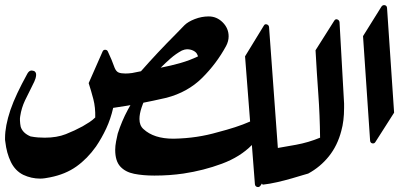

<svg xmlns="http://www.w3.org/2000/svg" viewBox="-25 -707 1642 760"><path d="M429 -438Q435 -424 444.5 -420Q454 -416 472 -416Q477 -416 484 -416.5Q491 -417 498 -418L533 -425Q599 -500 670 -571L705 -607Q719 -621 746 -631.5Q773 -642 801 -642Q833 -642 856.5 -618.5Q880 -595 880 -563Q880 -544 870 -525Q832 -455 775 -398.5Q718 -342 634 -320Q582 -308 530.5 -298Q479 -288 423 -280Q413 -236 395.5 -198.5Q378 -161 355 -127Q321 -79 277.5 -48Q234 -17 173 -5Q163 -3 153 -1.5Q143 0 134 0Q99 0 67 -15Q35 -31 18 -66Q1 -101 -4 -146Q-4 -148 -4.5 -149.5Q-5 -151 -5 -153V-161Q-5 -208 16 -271Q27 -303 43.5 -338Q60 -373 82 -413Q92 -433 108 -426V-427Q119 -422 118 -409.5Q117 -397 111 -384.5Q105 -372 101 -364Q88 -339 74 -309.5Q60 -280 55 -247Q54 -243 54 -239Q54 -235 54 -230Q54 -223 55 -217Q56 -211 57 -205Q65 -180 96 -167Q112 -164 125.5 -163Q139 -162 152 -162Q200 -162 235.5 -176Q271 -190 302 -207Q316 -215 329 -223.5Q342 -232 352 -242Q353 -282 344.5 -314.5Q336 -347 326 -378L381 -503Q384 -510 391 -510Q399 -510 402 -503Q410 -486 416.5 -470.5Q423 -455 429 -438ZM755 -493Q751 -501 740 -506.5Q729 -512 715 -512Q707 -512 695 -507Q671 -494 650.5 -476Q630 -458 611 -439Q652 -447 689 -457.5Q726 -468 759 -484Q759 -484 755 -493Z M544 -360Q561 -360 561 -344Q561 -340 560 -338Q544 -307 535.5 -281.5Q527 -256 527 -236Q527 -210 543 -196Q584 -158 661 -158H663Q711 -159 754 -165.5Q797 -172 838 -184Q873 -193 905.5 -203.5Q938 -214 965 -226L945 -484L1019 -605Q1023 -613 1031 -610.5Q1039 -608 1040 -600L1078 -78L1006 28Q1001 35 993 33Q985 31 984 22L972 -133Q926 -86 853.5 -59Q781 -32 701 -20Q673 -16 645 -14Q617 -12 586 -12Q541 -12 506 -19Q471 -26 451 -48Q431 -70 431 -114Q431 -129 434.5 -147.5Q438 -166 441 -178Q457 -228 481 -272.5Q505 -317 533 -355Q536 -360 544 -360Z M1242 -162Q1241 -252 1235 -334.5Q1229 -417 1224 -508L1298 -625Q1303 -633 1310.5 -630Q1318 -627 1319 -619L1337 -297V-280Q1337 -228 1326 -189Q1311 -131 1277 -88.5Q1243 -46 1195 -20Q1194 -20 1176 -14.5Q1158 -9 1130.5 -1Q1103 7 1072.5 14Q1042 21 1015 24L1008 15L1029 -105Q1031 -113 1039 -115Q1098 -125 1147 -134Q1196 -143 1242 -162Z M1412 -564 1485 -681Q1490 -688 1498 -686.5Q1506 -685 1507 -676L1535 -261L1461 -145Q1457 -138 1449 -139.5Q1441 -141 1440 -150Z"/></svg>

Font: Aref Ruqaa Ink
Style: Bold
Weight: 700
Designer: Abdullah Aref
Version: Version 1.005